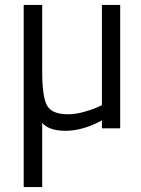

<svg xmlns="http://www.w3.org/2000/svg" viewBox="-20 -520 570 778"><path d="M76 238V-500H151V-230Q151 -128 170.5 -92.5Q190 -57 256 -57Q286 -57 320 -66.5Q354 -76 374 -85L393 -94V-500H467V0H393V-32Q315 10 245 10Q179 10 151 -22V238Z"/></svg>

Font: TitilliumText22L Rg
Style: Regular
Weight: 400
Designer: Campivisivi
Foundry: Campivisivi
Version: 1.000